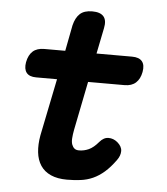

<svg xmlns="http://www.w3.org/2000/svg" viewBox="-52 -751 703 807"><g transform="rotate(5 300.0 -348.0)"><path d="M488 -530Q518 -530 530.5 -514.5Q543 -499 537.5 -469.5Q532 -440 514.5 -424Q497 -408 467 -408H313L272 -203Q268 -182 267 -166Q266 -150 270 -139.5Q274 -129 281 -123.5Q288 -118 300 -118Q321 -118 341 -127Q361 -136 382 -161Q399 -181 419.5 -181Q440 -181 457 -167Q477 -150 477 -130.5Q477 -111 463 -92Q440 -60 417 -40Q394 -20 369.5 -9Q345 2 317.5 5.5Q290 9 260 9Q220 9 192 -3.5Q164 -16 148.5 -39.5Q133 -63 129.5 -95.5Q126 -128 133 -167L182 -408H94Q65 -408 53 -423.5Q41 -439 46 -468Q52 -499 69.5 -514.5Q87 -530 118 -530H206L227 -639Q235 -672 253 -688.5Q271 -705 305 -705Q339 -705 353 -688.5Q367 -672 360 -639L338 -530Z"/></g></svg>

Font: Maple Mono
Style: Bold Italic
Weight: 700
Italic angle: -10°
Monospace: yes
Designer: subframe7536
Version: Version 7.000